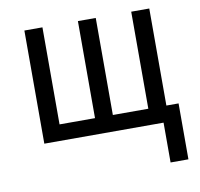

<svg xmlns="http://www.w3.org/2000/svg" viewBox="-79 -603 907 869"><g transform="rotate(-10 375.0 -168.5)"><path d="M636 183V0H88V-520H171V-74H334V-520H416V-74H579V-520H662V-74H718V183Z"/></g></svg>

Font: Iosevka Aile
Style: Regular
Weight: 400
Designer: Belleve Invis
Foundry: Belleve Invis
Version: Version 28.0.1; ttfautohint (v1.8.4)